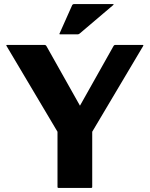

<svg xmlns="http://www.w3.org/2000/svg" viewBox="-20 -920 732 940"><path d="M544 -700H679Q683.5 -700 681 -695L431.5 -275V-5Q431.5 0 426.5 0H266.5Q261.5 0 261.5 -5V-275L12 -695Q9 -700 14 -700H199Q204 -700 207 -695L371.5 -402.5L536 -695Q538.5 -700 544 -700ZM274 -752Q269 -752 272 -757L333.5 -895Q336.5 -900 341.5 -900H534Q539 -900 534 -895L371.5 -757Q366.5 -752 361.5 -752Z"/></svg>

Font: MFEK Sans
Style: Bold
Weight: 700
Designer: Owen Earl
Foundry: indestructible type*
Version: Version 0.001; ttfautohint (v1.8.4.7-5d5b)